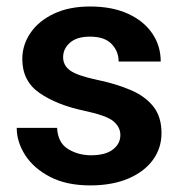

<svg xmlns="http://www.w3.org/2000/svg" viewBox="-20 -558 554 588"><path d="M348.6 -144.5Q348.6 -168.9 327.1 -186.8Q305.7 -204.6 236.3 -219.2Q153.8 -236.8 101.1 -273.2Q48.3 -309.6 48.3 -377Q48.3 -420.4 73.2 -457Q98.1 -493.7 144.8 -515.9Q191.4 -538.1 255.9 -538.1Q323.2 -538.1 371.6 -516.1Q419.9 -494.1 446 -456.1Q472.2 -418 472.2 -369.6H343.3Q343.3 -400.9 321.8 -423.3Q300.3 -445.8 255.4 -445.8Q215.3 -445.8 194.3 -427.2Q173.3 -408.7 173.3 -382.8Q173.3 -357.4 195.3 -341.8Q217.3 -326.2 277.3 -313.5Q335.9 -301.3 380.4 -282.2Q424.8 -263.2 449.7 -231.7Q474.6 -200.2 474.6 -150.4Q474.6 -104 447.8 -67.6Q420.9 -31.2 371.8 -10.7Q322.8 9.8 256.3 9.8Q183.6 9.8 133.3 -16.4Q83 -42.5 57.1 -83Q31.2 -123.5 31.2 -166.5H154.8Q157.2 -120.6 188.5 -101.6Q219.7 -82.5 258.8 -82.5Q302.7 -82.5 325.7 -100.1Q348.6 -117.7 348.6 -144.5Z"/></svg>

Font: Vazirmatn FD SemiBold
Style: Regular
Weight: 600
Designer: Saber Rastikerdar
Foundry: Saber Rastikerdar
Version: Version 33.001